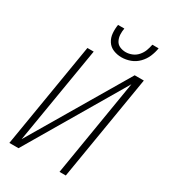

<svg xmlns="http://www.w3.org/2000/svg" viewBox="-226 -1057 1028 1164"><g transform="rotate(30 288.0 -474.5)"><path d="M34 0H98L497 -678L385 0H429L551 -735H487L87 -57L200 -735H156ZM362 -789Q393 -789 423.5 -800Q454 -811 477.5 -835Q501 -859 513.5 -888.5Q526 -918 531 -949H487Q483 -927 475 -905.5Q467 -884 451 -865.5Q435 -847 413 -838Q391 -829 369 -829Q347 -829 327.5 -837.5Q308 -846 298.5 -865Q289 -884 288 -905.5Q287 -927 291 -949H247Q242 -919 244.5 -889Q247 -859 262.5 -835Q278 -811 305 -800Q332 -789 362 -789Z"/></g></svg>

Font: Iosevka Sparkle XLtObl
Style: Regular
Weight: 200
Italic angle: -9°
Designer: Belleve Invis
Foundry: Belleve Invis
Version: Version 4.5.0; ttfautohint (v1.8.3)